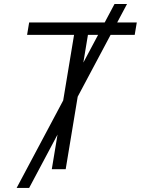

<svg xmlns="http://www.w3.org/2000/svg" viewBox="-20 -839 698 952"><path d="M62.5 92.8 547.9 -819.3H609.9L124.5 92.8ZM114.3 -666 124.5 -727.5H658.2L647.9 -666H416L305.7 0H236.8L347.2 -666Z"/></svg>

Font: Inter 17pt Light
Style: Italic
Weight: 300
Italic angle: -9.3988°
Version: Version 4.001;git-66647c0bb